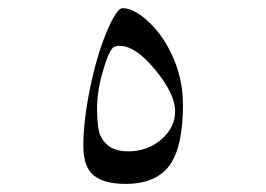

<svg xmlns="http://www.w3.org/2000/svg" viewBox="-20 -492 662 478"><path d="M435.5 -231.4Q435.5 -127.9 403.3 -82Q370.1 -34.2 292 -34.2Q230.5 -34.2 206.1 -62.5Q187.5 -84 187.5 -129.9Q187.5 -190.4 204.1 -272Q220.7 -353.5 246.1 -414.1Q270.5 -471.7 285.2 -471.7Q310.5 -471.7 343.8 -443.4Q381.8 -410.2 406.2 -359.4Q435.5 -298.8 435.5 -231.4ZM416 -214.8Q416 -257.8 366.7 -317.9Q317.4 -377.9 278.3 -377.9Q266.6 -377.9 260.7 -373Q248 -358.4 234.4 -308.6Q220.7 -259.8 221.7 -214.8Q222.7 -169.9 229.5 -155.3Q248 -115.2 297.9 -115.2Q347.7 -115.2 381.8 -145Q416 -174.8 416 -214.8Z"/></svg>

Font: Thabit
Style: Regular
Weight: 500
Designer: Regenerated by Nadim Shaikli
Foundry: MAK Alagha
Version: 0.01